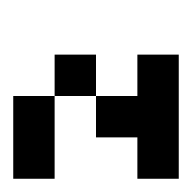

<svg xmlns="http://www.w3.org/2000/svg" viewBox="-20 -520 290 290"><g transform="rotate(-90 125.0 -375.0)"><path d="M0 -437.5V-500H62.5V-437.5ZM62.5 -437.5V-500H125V-437.5ZM125 -375V-437.5H187.5V-375ZM62.5 -312.5V-375H125V-312.5ZM0 -250V-312.5H62.5V-250ZM62.5 -250V-312.5H125V-250ZM125 -250V-312.5H187.5V-250Z"/></g></svg>

Font: AprilSans
Style: Regular
Weight: 400
Designer: typesprite
Version: Version 1.001;PS 001.001;hotconv 1.0.88;makeotf.lib2.5.64775